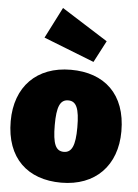

<svg xmlns="http://www.w3.org/2000/svg" viewBox="-59 -913 703 981"><g transform="rotate(5 292.0 -423.0)"><path d="M224 -868 143 -709 403 -607 461 -718ZM292 -557C117 -557 8 -446 8 -269C8 -79 120 22 292 22C467 22 576 -90 576 -266C576 -457 464 -557 292 -557ZM292 -400C333 -400 350 -365 350 -266C350 -174 333 -136 292 -136C251 -136 234 -170 234 -269C234 -362 250 -400 292 -400Z"/></g></svg>

Font: Fira Sans Ultra
Style: Regular
Weight: 950
Designer: Carrois Corporate & Edenspiekermann AG
Foundry: Carrois Corporate GbR & Edenspiekermann AG
Version: Version 4.203;PS 004.203;hotconv 1.0.88;makeotf.lib2.5.64775